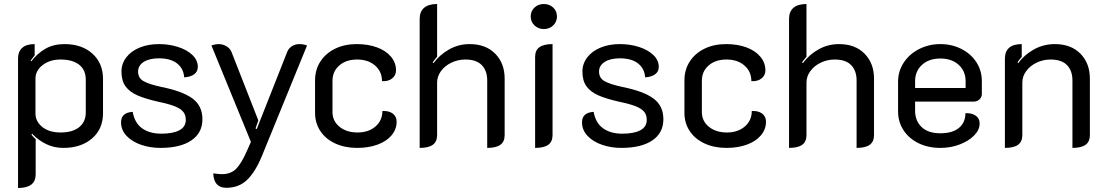

<svg xmlns="http://www.w3.org/2000/svg" viewBox="-20 -729 5518 958"><path d="M70 -438Q70 -471 90.5 -490Q111 -509 153 -509V-453L133 -427L136 -423Q167 -463 207 -486Q247 -509 302 -509Q388 -509 441 -461.5Q494 -414 494 -335V-164Q494 -85 439 -38Q384 9 296 9Q249 9 209.5 -10.5Q170 -30 140 -62L137 -57Q144 -47 158 -35V141Q158 209 70 209ZM408 -168V-331Q408 -380 375 -406Q342 -432 282 -432Q229 -432 193 -404.5Q157 -377 157 -336V-163Q157 -123 191 -95.5Q225 -68 283 -68Q342 -68 375 -94.5Q408 -121 408 -168Z M584 -119Q584 -167 642 -171Q652 -115 689.5 -88.5Q727 -62 785 -62Q843 -62 875 -79Q907 -96 907 -131Q907 -156 894 -171.5Q881 -187 852.5 -198.5Q824 -210 771 -221Q705 -236 666 -253Q627 -270 606.5 -298Q586 -326 586 -372Q586 -411 610 -442.5Q634 -474 676.5 -491.5Q719 -509 773 -509Q823 -509 867.5 -495Q912 -481 939.5 -455Q967 -429 967 -395Q967 -372 949 -358.5Q931 -345 899 -343Q896 -387 863.5 -412.5Q831 -438 773 -438Q725 -438 697 -420Q669 -402 669 -372Q669 -340 695.5 -324.5Q722 -309 786 -295Q891 -274 940.5 -237.5Q990 -201 990 -134Q990 -66 935 -28.5Q880 9 780 9Q729 9 684 -6.5Q639 -22 611.5 -51Q584 -80 584 -119Z M1044 136Q1074 140 1087 140Q1131 140 1157.5 114Q1184 88 1212 24L1232 -21L1035 -502Q1042 -505 1053.5 -507Q1065 -509 1073 -509Q1094 -508 1111 -497.5Q1128 -487 1135 -470L1269 -128L1255 -88L1261 -85L1413 -470Q1420 -488 1436.5 -498.5Q1453 -509 1474 -509Q1483 -509 1494.5 -507Q1506 -505 1512 -502L1287 49Q1254 129 1213 168.5Q1172 208 1109 208Q1047 208 1044 136Z M1552 -166V-328Q1552 -381 1578.5 -422Q1605 -463 1652 -486Q1699 -509 1760 -509Q1817 -509 1861.5 -492.5Q1906 -476 1931 -446Q1956 -416 1956 -378Q1956 -353 1936.5 -337.5Q1917 -322 1886 -324Q1886 -372 1851.5 -402Q1817 -432 1762 -432Q1707 -432 1673 -402.5Q1639 -373 1639 -326V-170Q1639 -125 1674 -96.5Q1709 -68 1764 -68Q1819 -68 1853.5 -98Q1888 -128 1888 -175Q1920 -177 1939.5 -162.5Q1959 -148 1959 -122Q1959 -84 1934 -54Q1909 -24 1864 -7.5Q1819 9 1762 9Q1701 9 1653 -13Q1605 -35 1578.5 -75Q1552 -115 1552 -166Z M2074 -635Q2074 -671 2096 -690Q2118 -709 2161 -709V-446Q2147 -430 2139 -418L2143 -414Q2174 -456 2221 -482.5Q2268 -509 2323 -509Q2404 -509 2451 -461Q2498 -413 2498 -337V-55Q2498 -22 2476.5 -6.5Q2455 9 2411 9V-328Q2411 -376 2384 -404Q2357 -432 2302 -432Q2265 -432 2232.5 -416.5Q2200 -401 2180.5 -374.5Q2161 -348 2161 -317V-55Q2161 -22 2139.5 -6.5Q2118 9 2074 9Z M2628 -647Q2628 -674 2647 -691.5Q2666 -709 2694 -709Q2721 -709 2740 -691.5Q2759 -674 2759 -647Q2759 -620 2740 -602Q2721 -584 2694 -584Q2666 -584 2647 -602Q2628 -620 2628 -647ZM2650 -445Q2650 -478 2671.5 -493.5Q2693 -509 2737 -509V-55Q2737 -22 2715.5 -6.5Q2694 9 2650 9Z M2884 -119Q2884 -167 2942 -171Q2952 -115 2989.5 -88.5Q3027 -62 3085 -62Q3143 -62 3175 -79Q3207 -96 3207 -131Q3207 -156 3194 -171.5Q3181 -187 3152.5 -198.5Q3124 -210 3071 -221Q3005 -236 2966 -253Q2927 -270 2906.5 -298Q2886 -326 2886 -372Q2886 -411 2910 -442.5Q2934 -474 2976.5 -491.5Q3019 -509 3073 -509Q3123 -509 3167.5 -495Q3212 -481 3239.5 -455Q3267 -429 3267 -395Q3267 -372 3249 -358.5Q3231 -345 3199 -343Q3196 -387 3163.5 -412.5Q3131 -438 3073 -438Q3025 -438 2997 -420Q2969 -402 2969 -372Q2969 -340 2995.5 -324.5Q3022 -309 3086 -295Q3191 -274 3240.5 -237.5Q3290 -201 3290 -134Q3290 -66 3235 -28.5Q3180 9 3080 9Q3029 9 2984 -6.5Q2939 -22 2911.5 -51Q2884 -80 2884 -119Z M3395 -166V-328Q3395 -381 3421.5 -422Q3448 -463 3495 -486Q3542 -509 3603 -509Q3660 -509 3704.5 -492.5Q3749 -476 3774 -446Q3799 -416 3799 -378Q3799 -353 3779.5 -337.5Q3760 -322 3729 -324Q3729 -372 3694.5 -402Q3660 -432 3605 -432Q3550 -432 3516 -402.5Q3482 -373 3482 -326V-170Q3482 -125 3517 -96.5Q3552 -68 3607 -68Q3662 -68 3696.5 -98Q3731 -128 3731 -175Q3763 -177 3782.5 -162.5Q3802 -148 3802 -122Q3802 -84 3777 -54Q3752 -24 3707 -7.5Q3662 9 3605 9Q3544 9 3496 -13Q3448 -35 3421.5 -75Q3395 -115 3395 -166Z M3917 -635Q3917 -671 3939 -690Q3961 -709 4004 -709V-446Q3990 -430 3982 -418L3986 -414Q4017 -456 4064 -482.5Q4111 -509 4166 -509Q4247 -509 4294 -461Q4341 -413 4341 -337V-55Q4341 -22 4319.5 -6.5Q4298 9 4254 9V-328Q4254 -376 4227 -404Q4200 -432 4145 -432Q4108 -432 4075.5 -416.5Q4043 -401 4023.5 -374.5Q4004 -348 4004 -317V-55Q4004 -22 3982.5 -6.5Q3961 9 3917 9Z M4461 -173V-321Q4461 -374 4489.5 -417Q4518 -460 4566.5 -484.5Q4615 -509 4672 -509Q4729 -509 4776.5 -485Q4824 -461 4851.5 -419Q4879 -377 4879 -324V-260Q4879 -244 4867 -233Q4855 -222 4838 -222H4546V-177Q4546 -126 4578.5 -95Q4611 -64 4672 -64Q4733 -64 4765 -91Q4797 -118 4797 -164Q4827 -166 4847.5 -152.5Q4868 -139 4868 -113Q4868 -81 4840.5 -53Q4813 -25 4768 -8Q4723 9 4672 9Q4611 9 4563 -14.5Q4515 -38 4488 -79.5Q4461 -121 4461 -173ZM4798 -290V-324Q4798 -374 4763.5 -405.5Q4729 -437 4672 -437Q4615 -437 4580.5 -405.5Q4546 -374 4546 -324V-290Z M4994 -435Q4994 -509 5078 -509V-445Q5069 -436 5057 -418L5061 -414Q5091 -456 5139 -482.5Q5187 -509 5243 -509Q5324 -509 5371 -461Q5418 -413 5418 -337V-55Q5418 -22 5396.5 -6.5Q5375 9 5331 9V-328Q5331 -376 5304 -404Q5277 -432 5222 -432Q5185 -432 5152.5 -416.5Q5120 -401 5100.5 -374.5Q5081 -348 5081 -317V-55Q5081 -22 5059.5 -6.5Q5038 9 4994 9Z"/></svg>

Font: K2D
Style: Regular
Weight: 400
Version: Version 1.000; ttfautohint (v1.6)